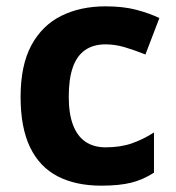

<svg xmlns="http://www.w3.org/2000/svg" viewBox="-20 -576 554 606"><path d="M300 10Q219 10 162 -19.5Q105 -49 75 -111Q45 -173 45 -270Q45 -370 79 -433Q113 -496 173.5 -526Q234 -556 313 -556Q369 -556 410.5 -545Q452 -534 483 -519L439 -404Q404 -418 373.5 -427Q343 -436 313 -436Q274 -436 248 -417.5Q222 -399 209.5 -362.5Q197 -326 197 -271Q197 -217 210.5 -181.5Q224 -146 250 -128.5Q276 -111 313 -111Q360 -111 396 -123.5Q432 -136 466 -158V-31Q432 -9 394.5 0.5Q357 10 300 10Z"/></svg>

Font: Noto Sans Armenian
Style: Bold
Weight: 700
Version: Version 2.007